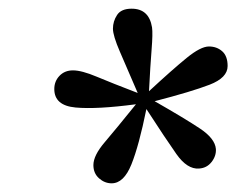

<svg xmlns="http://www.w3.org/2000/svg" viewBox="-20 -761 544 442"><path d="M283 -741Q323 -741 330 -698Q332 -684 329 -647Q326 -610 323 -551Q377 -601 409.5 -627.5Q442 -654 461 -654Q479 -654 491.5 -643Q504 -632 504 -609Q504 -582 462.5 -566Q421 -550 336 -528Q406 -488 440.5 -465Q475 -442 477 -418Q478 -402 467 -388Q456 -374 438 -373Q411 -371 386 -406.5Q361 -442 317 -510Q300 -426 282.5 -382.5Q265 -339 237 -339Q221 -339 208 -350.5Q195 -362 195 -381Q195 -403 221 -433.5Q247 -464 293 -521Q203 -509 154 -513.5Q105 -518 105 -556Q105 -574 117 -586.5Q129 -599 148 -599Q168 -599 202.5 -584.5Q237 -570 297 -547Q272 -605 256 -642Q240 -679 240 -695Q240 -712 249.5 -726.5Q259 -741 283 -741Z"/></svg>

Font: DM Serif Text
Style: Italic
Weight: 400
Italic angle: -12°
Designer: Colophon Foundry, Frank Grießhammer
Foundry: Colophon Foundry
Version: Version 5.100; ttfautohint (v1.8.2)